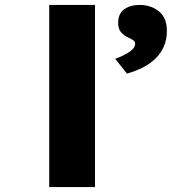

<svg xmlns="http://www.w3.org/2000/svg" viewBox="-20 -760 698 780"><path d="M180 0V-740H366V0ZM496 -461 448 -521Q462 -526 481 -535Q500 -544 514.5 -556Q529 -568 529 -582Q529 -591 522 -596Q515 -601 502 -607Q481 -617 470.5 -630.5Q460 -644 460 -667Q460 -705 485 -722.5Q510 -740 547 -740Q593 -740 625.5 -714Q658 -688 658 -634Q658 -600 646 -572Q634 -544 612 -522.5Q590 -501 560.5 -486Q531 -471 496 -461Z"/></svg>

Font: Lexend Tera ExtraBold
Style: Regular
Weight: 800
Designer: Bonnie Shaver-Troup, Thomas Jockin
Foundry: Lexend
Version: Version 1.007